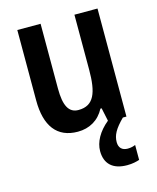

<svg xmlns="http://www.w3.org/2000/svg" viewBox="-115 -623 761 932"><g transform="rotate(-15 265.0 -157.0)"><path d="M387 108C387 73 403 44 447 0H465V-543H349V-267C349 -152 327 -91 249 -91C200 -91 179 -132 179 -217V-543H62V-189C62 -61 114 10 219 10C277 10 325 -17 353 -70H359L373 -4C324 36 298 84 298 129C298 193 336 229 408 229C435 229 455 224 470 219V144C461 148 448 152 431 152C403 152 387 136 387 108Z"/></g></svg>

Font: Noto Sans Lao UI Cond SemBd
Style: Regular
Weight: 600
Width: 3
Designer: Monotype Design Team
Foundry: Monotype Imaging Inc.
Version: Version 2.000